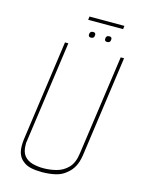

<svg xmlns="http://www.w3.org/2000/svg" viewBox="-114 -802 657 882"><g transform="rotate(15 214.5 -361.5)"><path d="M173 12Q144 12 121 7Q98 2 83 -11Q69 -21 61 -38.5Q53 -56 53 -82Q53 -90 53.5 -97.5Q54 -105 55 -113L122 -591H138L70 -106Q70 -103 69 -101Q69 -95 69 -91Q69 -56 84 -38Q99 -20 123.5 -13.5Q148 -7 175 -7Q206 -7 237 -15Q268 -23 291 -46.5Q314 -70 320 -116L387 -591H403L336 -113Q331 -79 319 -57Q307 -35 289 -21Q268 -2 238 5Q208 12 173 12ZM308 -643Q296 -643 296 -654Q296 -671 312 -671Q324 -671 324 -660Q324 -643 308 -643ZM231 -643Q219 -643 219 -654Q219 -671 235 -671Q247 -671 247 -660Q247 -643 231 -643ZM198 -719 200 -735H366L364 -719Z"/></g></svg>

Font: Alumni Sans Pinstripe
Style: Italic
Weight: 400
Italic angle: -8°
Designer: Robert E. Leuschke
Foundry: Robert E. Leuschke
Version: Version 1.010; ttfautohint (v1.8.4.7-5d5b)